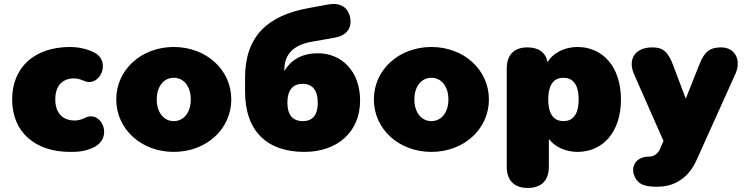

<svg xmlns="http://www.w3.org/2000/svg" viewBox="-20 -738 3686 948"><path d="M326 12C362 12 398 11 442 -10C543 -59 480 -195 402 -157C384 -148 366 -143 349 -143C288 -143 253 -181 253 -247C253 -313 286 -351 347 -351C364 -351 382 -344 397 -338C473 -306 533 -436 443 -480C404 -499 362 -506 326 -506C153 -506 40 -408 40 -247C40 -86 153 12 326 12Z M838 12C999 12 1122 -101 1122 -247C1122 -393 999 -506 838 -506C677 -506 554 -393 554 -247C554 -101 677 12 838 12ZM838 -140C790 -140 754 -181 754 -247C754 -313 790 -354 838 -354C886 -354 922 -313 922 -247C922 -181 886 -140 838 -140Z M1483 12C1645 12 1758 -86 1758 -242C1758 -388 1665 -475 1550 -475C1465 -475 1413 -437 1384 -387V-394C1384 -474 1434 -517 1520 -532L1633 -552C1689 -562 1719 -597 1709 -651C1698 -705 1657 -726 1601 -716L1503 -698C1300 -661 1190 -558 1190 -354V-286C1190 -86 1303 12 1483 12ZM1475 -140C1425 -140 1399 -171 1399 -231C1399 -292 1425 -324 1474 -324C1523 -324 1549 -292 1549 -231C1549 -170 1524 -140 1475 -140Z M2110 12C2271 12 2394 -101 2394 -247C2394 -393 2271 -506 2110 -506C1949 -506 1826 -393 1826 -247C1826 -101 1949 12 2110 12ZM2110 -140C2062 -140 2026 -181 2026 -247C2026 -313 2062 -354 2110 -354C2158 -354 2194 -313 2194 -247C2194 -181 2158 -140 2110 -140Z M2586 190C2653 190 2690 153 2690 85V-52C2718 -14 2772 12 2831 12C2957 12 3046 -86 3046 -247C3046 -408 2956 -506 2831 -506C2767 -506 2709 -476 2684 -431C2674 -479 2640 -504 2584 -504C2518 -504 2482 -467 2482 -399V85C2482 153 2519 190 2586 190ZM2762 -140C2719 -140 2687 -168 2687 -247C2687 -326 2719 -354 2762 -354C2805 -354 2837 -326 2837 -247C2837 -168 2805 -140 2762 -140Z M3109 122C3126 172 3159 184 3226 184C3364 184 3411 71 3421 48L3428 33L3611 -373C3642 -442 3609 -504 3541 -504C3487 -504 3459 -485 3434 -422L3366 -251L3302 -420C3277 -486 3250 -504 3201 -504C3112 -504 3080 -442 3110 -373L3256 -42L3244 -15L3239 -3C3229 23 3205 35 3187 35C3111 35 3099 93 3109 122Z"/></svg>

Font: SN Pro Black
Style: Regular
Weight: 900
Designer: Tobias Whetton
Foundry: Supernotes
Version: Version 1.001;Glyphs 3.2 (3249)